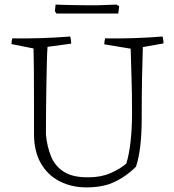

<svg xmlns="http://www.w3.org/2000/svg" viewBox="-20 -807 758 836"><path d="M357 9Q292 9 240 -17.5Q188 -44 158 -96Q128 -148 128 -225Q128 -296 128 -369Q128 -442 127.5 -502.5Q127 -563 126 -596L30 -615Q30 -630 34 -640Q97 -639 159 -641Q221 -643 286 -648Q290 -632 290 -617L187 -603Q185 -578 184 -534.5Q183 -491 182 -437.5Q181 -384 180.5 -328Q180 -272 180 -221Q185 -168 202.5 -125.5Q220 -83 259 -58.5Q298 -34 366 -35Q420 -35 462 -53.5Q504 -72 530 -95Q542 -133 548.5 -190.5Q555 -248 555 -316Q555 -399 552.5 -473Q550 -547 549 -595L434 -614Q434 -628 438 -640Q502 -639 563.5 -641Q625 -643 688 -648Q692 -633 692 -618L602 -602Q600 -546 598.5 -470Q597 -394 597 -293Q597 -221 590.5 -169Q584 -117 572 -81Q551 -60 522.5 -40Q494 -20 455 -5Q433 2 408.5 5.5Q384 9 357 9ZM226 -748 219 -758 222 -787Q242 -786 268.5 -785.5Q295 -785 322 -784.5Q349 -784 371 -784Q393 -784 402 -784L487 -787L499 -780L495 -748Z"/></svg>

Font: Labrada Light
Style: Regular
Weight: 300
Designer: Mercedes Jáuregui
Foundry: Omnibus-Type Team
Version: Version 1.000; ttfautohint (v1.8.4.7-5d5b)